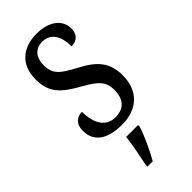

<svg xmlns="http://www.w3.org/2000/svg" viewBox="-246 -589 853 853"><g transform="rotate(-45 180.5 -162.0)"><path d="M173 10C272 10 330 -49 330 -143C330 -227 290 -268 209 -310C139 -347 113 -368 113 -423C113 -470 137 -502 182 -502C231 -502 260 -465 260 -395C296 -395 316 -417 316 -452C316 -502 274 -545 189 -545C102 -545 43 -495 43 -405C43 -321 80 -285 170 -235C236 -198 258 -174 258 -125C258 -67 231 -34 175 -34C115 -34 87 -86 87 -157C58 -157 30 -140 30 -94C30 -24 84 10 173 10ZM121 208V221H154C178 179 209 113 222 71V61H147C142 110 130 163 121 208Z"/></g></svg>

Font: Noto Serif Sinhala ExtraCondensed
Style: Regular
Weight: 400
Width: 2
Designer: Jelle Bosma - Monotype Design Team
Foundry: Monotype Imaging Inc.
Version: Version 2.007